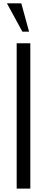

<svg xmlns="http://www.w3.org/2000/svg" viewBox="-20 -1115 278 1135"><path d="M78.6 0V-859.4H159.2V0ZM112.3 -927.7 21 -1095.2H106L151.9 -927.7Z"/></svg>

Font: Antonio ExtraLight
Style: Regular
Weight: 250
Designer: Vernon Adams
Foundry: Vernon Adams
Version: Version 1.002